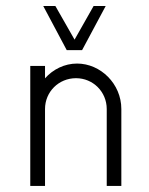

<svg xmlns="http://www.w3.org/2000/svg" viewBox="-20 -615 493 635"><path d="M251.5 -449.2 329.6 -595.2H289.6L226.6 -483.9L163.1 -595.2H123L200.7 -449.2ZM234.9 -404.8C193.4 -404.8 155.3 -385.7 128.9 -356V-397H80.1V0H128.9V-254.4C128.9 -311.5 174.3 -356.4 231.4 -356.4C287.6 -356.4 333 -311.5 333 -254.4V0H381.3V-254.4C381.3 -337.9 312.5 -404.8 234.9 -404.8Z"/></svg>

Font: Now Light
Style: Regular
Weight: 300
Designer: Alfredo Marco Pradil
Foundry: Alfredo Marco Pradil
Version: Version 1.200;hotconv 1.0.109;makeotfexe 2.5.65596